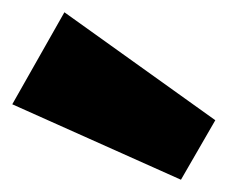

<svg xmlns="http://www.w3.org/2000/svg" viewBox="-20 -867 371 313"><path d="M331 -671 275 -574 0 -697 85 -847Z"/></svg>

Font: Pathway Extreme 8pt Thin 12pt Black
Style: Regular
Weight: 900
Version: Version 1.001;gftools[0.9.26]